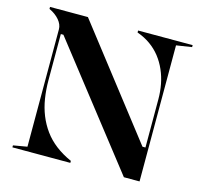

<svg xmlns="http://www.w3.org/2000/svg" viewBox="-103 -821 986 935"><g transform="rotate(15 390.0 -354.0)"><path d="M37 0V-10L107 -22V-614Q107 -638 88 -660.5Q69 -683 37 -698V-708H228L648 -167H663V-410Q663 -449 656 -485.5Q649 -522 634.5 -555Q620 -588 598.5 -615.5Q577 -643 547.5 -664Q518 -685 481 -698V-708H756V-698L678 -686V0H599L135 -594H122V-363Q122 -314 129 -270Q136 -226 151.5 -187.5Q167 -149 191 -116Q215 -83 249.5 -56.5Q284 -30 329 -10V0Z"/></g></svg>

Font: Kalnia Thin Medium
Style: Regular
Weight: 500
Version: Version 1.105